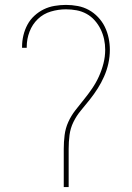

<svg xmlns="http://www.w3.org/2000/svg" viewBox="-20 -763 540 783"><path d="M240 0V-156Q240 -184 243.5 -212Q247 -240 258.5 -265.5Q270 -291 287.5 -313.5Q305 -336 322.5 -357.5Q340 -379 356 -402.5Q372 -426 383.5 -451.5Q395 -477 402 -504.5Q409 -532 409 -560Q409 -582 404.5 -603Q400 -624 390.5 -643.5Q381 -663 366.5 -679.5Q352 -696 333 -706.5Q314 -717 292.5 -721Q271 -725 249 -725Q218 -725 187.5 -716Q157 -707 134.5 -685.5Q112 -664 100.5 -634Q89 -604 89 -572Q89 -571 89 -570Q89 -569 89 -568H70Q70 -569 70 -570.5Q70 -572 70 -573Q70 -596 75.5 -619Q81 -642 92 -662.5Q103 -683 120.5 -699Q138 -715 158.5 -725Q179 -735 202.5 -739Q226 -743 249 -743Q273 -743 297 -738.5Q321 -734 342 -722.5Q363 -711 380 -693Q397 -675 407.5 -653.5Q418 -632 423 -608Q428 -584 428 -560Q428 -532 422 -504.5Q416 -477 404.5 -451Q393 -425 378 -401.5Q363 -378 345.5 -356Q328 -334 310 -312.5Q292 -291 279.5 -265.5Q267 -240 263.5 -212Q260 -184 260 -156V0Z"/></svg>

Font: Zed Mono Thin
Style: Regular
Weight: 100
Monospace: yes
Designer: Belleve Invis
Foundry: Belleve Invis
Version: Version 1.0.0; ttfautohint (v1.8.4)